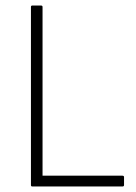

<svg xmlns="http://www.w3.org/2000/svg" viewBox="-20 -675 493 695"><path d="M97 0Q92 0 92 -5V-650Q92 -655 97 -655H128Q134 -655 134 -650V-39H423Q429 -39 429 -34V-5Q429 0 423 0Z"/></svg>

Font: Sofia Sans Semi Condensed ExtraLight
Style: Regular
Weight: 250
Version: Version 4.100